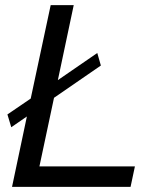

<svg xmlns="http://www.w3.org/2000/svg" viewBox="-20 -730 605 750"><path d="M9 -283 100 -345 178 -710H268L206 -417L360 -523L374 -474L191 -348L134 -80H507L490 0H27L85 -275L24 -233Z"/></svg>

Font: PTCRaleway Medium
Style: Italic
Weight: 500
Italic angle: -12°
Designer: Matt McInerney, Pablo Impallari, Rodrigo Fuenzalida
Foundry: Matt McInerney, Pablo Impallari, Rodrigo Fuenzalida
Version: Version 3.000g; ttfautohint (v1.5) -l 8 -r 28 -G 28 -x 14 -D